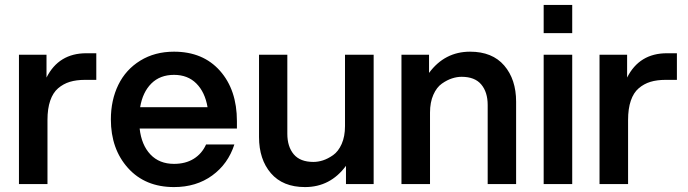

<svg xmlns="http://www.w3.org/2000/svg" viewBox="-20 -740 2767 772"><path d="M56.2 0V-520H167V-428.2Q216.3 -525.9 327.1 -525.9H367.2V-418.9H321.8Q287.1 -418.9 260.7 -410.9Q234.4 -402.8 213.6 -385Q192.9 -367.2 181.9 -335.2Q170.9 -303.2 170.9 -257.8V0Z M679.7 12.2Q563.5 12.2 494.6 -64.5Q425.8 -141.1 425.8 -259.8Q425.8 -337.4 455.8 -398.9Q485.8 -460.4 544.2 -496.3Q602.5 -532.2 679.7 -532.2Q796.4 -532.2 864.5 -455.3Q932.6 -378.4 932.6 -252.9V-223.1H541.5Q548.8 -157.2 584.7 -119.1Q620.6 -81.1 679.7 -81.1Q726.1 -81.1 759 -101.6Q792 -122.1 808.6 -159.2H922.4Q897 -80.6 833 -34.2Q769 12.2 679.7 12.2ZM543.5 -309.1H814.5Q804.2 -369.6 769.5 -404.3Q734.9 -439 679.7 -439Q623.5 -439 588.6 -404.3Q553.7 -369.6 543.5 -309.1Z M1135.3 -202.1Q1135.3 -150.4 1161.1 -119.6Q1187 -88.9 1240.2 -88.9Q1258.8 -88.9 1278.6 -95.2Q1298.3 -101.6 1319.3 -116.2Q1340.3 -130.9 1353.8 -161.1Q1367.2 -191.4 1367.2 -232.9V-520H1482.4V0H1371.1V-73.2Q1308.1 12.2 1206.5 12.2Q1117.2 12.2 1069.3 -43.5Q1021.5 -99.1 1021.5 -189V-520H1135.3Z M1940.9 -317.9Q1940.9 -369.6 1915 -400.4Q1889.2 -431.2 1835.9 -431.2Q1817.4 -431.2 1797.6 -424.8Q1777.8 -418.5 1756.8 -403.8Q1735.8 -389.2 1722.4 -358.9Q1709 -328.6 1709 -287.1V0H1594.2V-520H1705.1V-446.8Q1768.1 -532.2 1870.1 -532.2Q1959.5 -532.2 2007.3 -476.6Q2055.2 -420.9 2055.2 -331.1V0H1940.9Z M2166 0V-520H2280.8V0ZM2166 -606.9V-720.2H2280.8V-606.9Z M2390.6 0V-520H2501.5V-428.2Q2550.8 -525.9 2661.6 -525.9H2701.7V-418.9H2656.2Q2621.6 -418.9 2595.2 -410.9Q2568.8 -402.8 2548.1 -385Q2527.3 -367.2 2516.4 -335.2Q2505.4 -303.2 2505.4 -257.8V0Z"/></svg>

Font: Aspekta 550
Style: Regular
Weight: 550
Designer: Ivo Dolenc
Version: Version 2.000